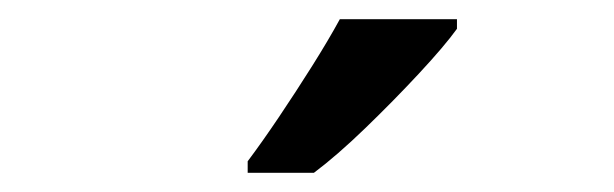

<svg xmlns="http://www.w3.org/2000/svg" viewBox="-20 -786 640 200"><path d="M238 -618Q253 -638 270.5 -664Q288 -690 305 -717Q322 -744 334 -766H456V-756Q443 -738 416.5 -709.5Q390 -681 360.5 -652.5Q331 -624 307 -606H238Z"/></svg>

Font: Noto Sans Mono Medium
Style: Regular
Weight: 500
Designer: Monotype Design Team
Foundry: Monotype Imaging Inc.
Version: Version 2.014